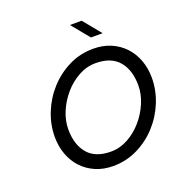

<svg xmlns="http://www.w3.org/2000/svg" viewBox="-139 -888 955 1016"><g transform="rotate(-20 339.0 -380.0)"><path d="M88 -240Q88 -310 115 -376.5Q142 -443 189.5 -495Q237 -547 300.5 -578.5Q364 -610 438 -610Q493 -610 537 -591Q581 -572 612.5 -538.5Q644 -505 661 -459Q678 -413 678 -360Q678 -290 651 -223.5Q624 -157 576.5 -105Q529 -53 465 -21.5Q401 10 328 10Q273 10 229 -9Q185 -28 153.5 -61.5Q122 -95 105 -141Q88 -187 88 -240ZM169 -254Q169 -167 212 -116.5Q255 -66 342 -66Q393 -66 439 -91.5Q485 -117 520 -157.5Q555 -198 576 -247.5Q597 -297 597 -346Q597 -433 554 -483.5Q511 -534 424 -534Q373 -534 327 -508.5Q281 -483 246 -442.5Q211 -402 190 -352.5Q169 -303 169 -254ZM514 -670H448L366 -770H432Z"/></g></svg>

Font: Gauge
Style: Oblique
Weight: 400
Italic angle: -80°
Designer: Daniel Pimley
Foundry: Daniel Pimley
Version: Version 2.0